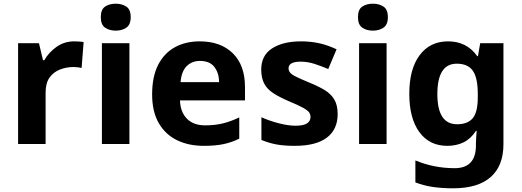

<svg xmlns="http://www.w3.org/2000/svg" viewBox="-20 -780 2825 1040"><path d="M383 -556Q394 -556 409 -555Q424 -554 433 -552L422 -412Q415 -414 401.5 -415.5Q388 -417 378 -417Q340 -417 305 -403.5Q270 -390 248.5 -360Q227 -330 227 -278V0H78V-546H191L213 -454H220Q244 -496 286 -526Q328 -556 383 -556Z M607 -760Q640 -760 664 -744.5Q688 -729 688 -687Q688 -646 664 -630Q640 -614 607 -614Q573 -614 549.5 -630Q526 -646 526 -687Q526 -729 549.5 -744.5Q573 -760 607 -760ZM681 -546V0H532V-546Z M1062 -556Q1175 -556 1241 -491.5Q1307 -427 1307 -308V-236H955Q957 -173 992.5 -137Q1028 -101 1091 -101Q1144 -101 1187 -111.5Q1230 -122 1276 -144V-29Q1236 -9 1191.5 0.5Q1147 10 1084 10Q1002 10 939 -20.5Q876 -51 840 -113Q804 -175 804 -269Q804 -365 836.5 -428.5Q869 -492 927 -524Q985 -556 1062 -556ZM1063 -450Q1020 -450 991.5 -422Q963 -394 958 -335H1167Q1166 -385 1141 -417.5Q1116 -450 1063 -450Z M1809 -162Q1809 -79 1750.5 -34.5Q1692 10 1576 10Q1519 10 1478 2.5Q1437 -5 1396 -22V-145Q1440 -125 1491 -112Q1542 -99 1581 -99Q1625 -99 1643.5 -112Q1662 -125 1662 -146Q1662 -160 1654.5 -171Q1647 -182 1622 -196Q1597 -210 1544 -232Q1493 -254 1460 -275.5Q1427 -297 1411 -327.5Q1395 -358 1395 -404Q1395 -480 1454 -518Q1513 -556 1611 -556Q1662 -556 1708 -546Q1754 -536 1803 -513L1758 -406Q1718 -423 1682 -434.5Q1646 -446 1609 -446Q1543 -446 1543 -410Q1543 -397 1551.5 -386.5Q1560 -376 1584.5 -364Q1609 -352 1657 -332Q1704 -313 1738 -292.5Q1772 -272 1790.5 -241.5Q1809 -211 1809 -162Z M2000 -760Q2033 -760 2057 -744.5Q2081 -729 2081 -687Q2081 -646 2057 -630Q2033 -614 2000 -614Q1966 -614 1942.5 -630Q1919 -646 1919 -687Q1919 -729 1942.5 -744.5Q1966 -760 2000 -760ZM2074 -546V0H1925V-546Z M2407 -556Q2508 -556 2565 -476H2569L2581 -546H2707V1Q2707 118 2638 179Q2569 240 2434 240Q2376 240 2326.5 233Q2277 226 2230 208V89Q2331 131 2443 131Q2558 131 2558 7V-4Q2558 -21 2559.5 -39Q2561 -57 2562 -71H2558Q2530 -28 2491 -9Q2452 10 2403 10Q2306 10 2251.5 -64.5Q2197 -139 2197 -272Q2197 -406 2253 -481Q2309 -556 2407 -556ZM2454 -435Q2349 -435 2349 -270Q2349 -107 2456 -107Q2513 -107 2540.5 -139.5Q2568 -172 2568 -253V-271Q2568 -359 2541 -397Q2514 -435 2454 -435Z"/></svg>

Font: Noto Sans Myanmar
Style: Bold
Weight: 700
Designer: Monotype Design Team
Foundry: Monotype Imaging Inc.
Version: Version 2.107; ttfautohint (v1.8.4.7-5d5b)